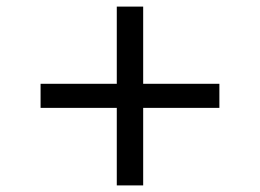

<svg xmlns="http://www.w3.org/2000/svg" viewBox="-20 -578 788 582"><path d="M334 -16V-251H103V-324H334V-558H414V-324H645V-251H414V-16Z"/></svg>

Font: Nunito Sans 10pt Expanded Medium
Style: Regular
Weight: 500
Width: 7
Designer: Vernon Adams
Foundry: Vernon Adams
Version: Version 3.101;gftools[0.9.27]